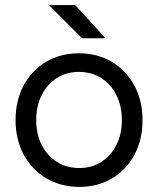

<svg xmlns="http://www.w3.org/2000/svg" viewBox="-20 -721 620 753"><path d="M41 -250Q41 -326 72.5 -385.5Q104 -445 160.5 -478.5Q217 -512 289 -512Q362 -512 418.5 -478.5Q475 -445 507 -385.5Q539 -326 539 -250Q539 -174 507.5 -114.5Q476 -55 419.5 -21.5Q363 12 291 12Q219 12 162 -21.5Q105 -55 73 -114.5Q41 -174 41 -250ZM291 -62Q339 -62 377 -86Q415 -110 436.5 -152.5Q458 -195 458 -250Q458 -305 436.5 -348Q415 -391 376.5 -415Q338 -439 289 -439Q241 -439 203 -415Q165 -391 143.5 -348Q122 -305 122 -250Q122 -195 143.5 -152.5Q165 -110 203.5 -86Q242 -62 291 -62ZM172 -701H275L394 -571H302Z"/></svg>

Font: Oak Sans
Style: Regular
Weight: 400
Designer: Erik Kennedy, Walven
Foundry: Erik Kennedy, Walven
Version: Version 1.000